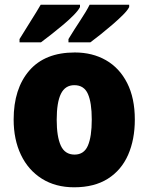

<svg xmlns="http://www.w3.org/2000/svg" viewBox="-20 -786 633 816"><path d="M553 -278Q553 -193 524.5 -128Q496 -63 438.5 -26.5Q381 10 295 10Q216 10 158 -26.5Q100 -63 69 -128Q38 -193 38 -278Q38 -409 104.5 -486Q171 -563 298 -563Q373 -563 430.5 -530Q488 -497 520.5 -433Q553 -369 553 -278ZM221 -277Q221 -205 238.5 -167Q256 -129 297 -129Q337 -129 353.5 -167Q370 -205 370 -278Q370 -350 353.5 -387Q337 -424 296 -424Q257 -424 239 -387.5Q221 -351 221 -277ZM529 -756Q522 -742 502.5 -722.5Q483 -703 458 -681.5Q433 -660 408 -640Q383 -620 364 -606H271V-620Q294 -658 320.5 -698Q347 -738 361 -766H529ZM320 -756Q313 -742 294 -722.5Q275 -703 249.5 -681.5Q224 -660 199 -640.5Q174 -621 154 -606H63V-620Q86 -658 111.5 -698Q137 -738 153 -766H320Z"/></svg>

Font: Noto Sans Lao SemiCondensed Black
Style: Regular
Weight: 900
Width: 4
Designer: Monotype Design Team
Foundry: Monotype Imaging Inc.
Version: Version 2.003; ttfautohint (v1.8.4.7-5d5b)